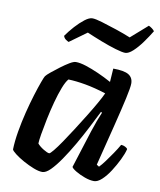

<svg xmlns="http://www.w3.org/2000/svg" viewBox="-81 -777 701 841"><g transform="rotate(10 269.5 -356.0)"><path d="M164 0Q148 0 125 -9Q102 -18 78.5 -31Q55 -44 39 -56.5Q23 -69 21 -75Q22 -112 29.5 -156Q37 -200 48 -244Q59 -288 70.5 -325Q82 -362 91 -386.5Q100 -411 103 -415Q108 -422 124.5 -435.5Q141 -449 161 -464Q181 -479 198.5 -489.5Q216 -500 226 -500Q245 -500 271.5 -491.5Q298 -483 328.5 -469.5Q359 -456 388 -440L392 -500Q441 -500 461 -487.5Q481 -475 481 -449Q481 -432 470 -382Q459 -332 439.5 -254Q420 -176 394 -73L405 -66Q416 -77 430 -96Q444 -115 459 -137Q474 -159 484 -177Q493 -177 502 -172.5Q511 -168 513 -163Q508 -142 494.5 -114.5Q481 -87 464 -60.5Q447 -34 428.5 -17Q410 0 394 0Q375 0 352 -8.5Q329 -17 311.5 -27.5Q294 -38 291 -45L344 -212Q351 -231 356 -246.5Q361 -262 366.5 -275Q372 -288 377 -301L372 -304Q355 -270 334 -229Q313 -188 289.5 -147.5Q266 -107 243 -73.5Q220 -40 200 -20Q180 0 164 0ZM180 -86Q184 -86 198 -103Q212 -120 231 -148Q250 -176 271.5 -209.5Q293 -243 314 -277Q335 -311 351.5 -340Q368 -369 376 -387Q326 -403 283.5 -410.5Q241 -418 207 -419Q196 -407 184.5 -377.5Q173 -348 162.5 -309Q152 -270 144 -231Q136 -192 131 -162Q126 -132 126 -120Q136 -108 154 -97Q172 -86 180 -86ZM431 -577Q418 -577 387.5 -586Q357 -595 321 -609Q285 -623 255 -636L179 -581Q174 -583 166 -588.5Q158 -594 155 -604Q171 -627 191 -649Q211 -671 230.5 -686Q250 -701 264 -701Q278 -701 308 -692Q338 -683 374 -671Q410 -659 439 -647L513 -712Q520 -709 527.5 -703.5Q535 -698 539 -692Q524 -667 504.5 -640Q485 -613 465.5 -595Q446 -577 431 -577Z"/></g></svg>

Font: Texturina Medium 12pt SemiBold
Style: Italic
Weight: 600
Italic angle: -11°
Version: Version 1.002